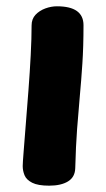

<svg xmlns="http://www.w3.org/2000/svg" viewBox="-20 -572 336 607"><path d="M79.9 -491.7Q79.9 -511.9 92.2 -525.2Q104.6 -538.4 123.2 -545.3Q141.9 -552.1 159.9 -552.1Q202.2 -552.1 223.1 -537.1Q244 -522 244 -492.4Q244 -424.3 240.4 -370.7Q236.9 -317 232.3 -267.6Q227.8 -218.1 223.7 -163.9Q219.7 -109.8 217.9 -40.4Q217.1 -12.1 195.2 1.4Q173.2 15 135.3 15Q100 15 81.7 5.7Q63.4 -3.7 57.6 -17.9Q51.8 -32.1 51.8 -47.1Q51.8 -56.1 54.6 -91.3Q57.3 -126.6 61.4 -177.5Q65.4 -228.4 69.9 -286.1Q74.3 -343.8 77.1 -397.7Q79.9 -451.6 79.9 -491.7Z"/></svg>

Font: Playpen Sans Deva
Style: Regular
Weight: 400
Designer: Pooja Saxena, Gunjan Panchal, Laura Meseguer, Veronika Burian, José Scaglione
Foundry: TypeTogether
Version: Version 2.000